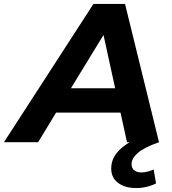

<svg xmlns="http://www.w3.org/2000/svg" viewBox="-83 -720 869 972"><path d="M-63 0 390 -700H550L722 0H560L527 -150H201L110 0ZM276 -273H500L441 -543ZM606 232Q550 232 515 206Q480 180 480 133Q480 75 530.5 31Q581 -13 665 -43L722 0Q647 26 615 54Q583 82 583 111Q583 131 596.5 142Q610 153 632 153Q648 153 665 148.5Q682 144 695 138L707 209Q686 219 661 225.5Q636 232 606 232Z"/></svg>

Font: Montserrat
Style: Bold Italic
Weight: 700
Italic angle: -11.3°
Designer: Julieta Ulanovsky
Foundry: Julieta Ulanovsky
Version: Version 9.000; ttfautohint (v1.8.4.7-5d5b)